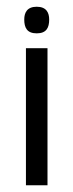

<svg xmlns="http://www.w3.org/2000/svg" viewBox="-20 -550 217 570"><path d="M89 -451C118 -451 126 -468 126 -492C126 -512 118 -530 89 -530C60 -530 52 -512 52 -492C52 -468 60 -451 89 -451ZM121 0V-407H57V0Z"/></svg>

Font: OSH Darker Grotesque Medium
Style: Regular
Weight: 500
Designer: Gabriel Lam
Foundry: TypeRant
Version: Version 1.000;Glyphs 3.1.1 (3148)